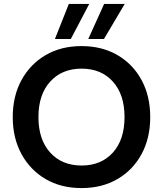

<svg xmlns="http://www.w3.org/2000/svg" viewBox="-20 -947 831 979"><path d="M396 12Q291 12 212.5 -34Q134 -80 89.5 -161.5Q45 -243 45 -350Q45 -457 89.5 -538.5Q134 -620 212.5 -666Q291 -712 396 -712Q500 -712 579 -666Q658 -620 702 -538.5Q746 -457 746 -350Q746 -243 702 -161.5Q658 -80 579 -34Q500 12 396 12ZM396 -103Q496 -103 555.5 -169Q615 -235 615 -350Q615 -465 555.5 -531Q496 -597 396 -597Q296 -597 236 -531Q176 -465 176 -350Q176 -235 236 -169Q296 -103 396 -103ZM430 -748 511 -927H616L510 -748ZM260 -748 331 -927H435L341 -748Z"/></svg>

Font: DeepMind Sans
Style: Bold
Weight: 700
Designer: Jonny Pinhorn / Modifications: Colophon Foundry
Foundry: Colophon Foundry
Version: Version 1.002; ttfautohint (v1.8.2)